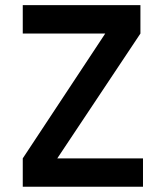

<svg xmlns="http://www.w3.org/2000/svg" viewBox="-20 -713 626 733"><path d="M66.9 0H525.9V-108.4H198.7L516.1 -585V-693.4H66.9V-585H381.8L66.9 -108.4Z"/></svg>

Font: Cascadia Mono SemiBold
Style: Regular
Weight: 600
Monospace: yes
Designer: Aaron Bell
Foundry: Saja Typeworks
Version: Version 2404.023